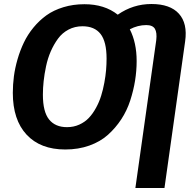

<svg xmlns="http://www.w3.org/2000/svg" viewBox="-20 -729 979 957"><path d="M734.9 -709Q828.1 -709 871.8 -660.6Q915.5 -612.3 902.8 -522.9L799.8 208H654.8L758.8 -528.8Q763.2 -566.4 752.2 -585.2Q741.2 -604 709 -604Q667 -604 627 -583Q661.1 -516.1 661.1 -424.8Q661.1 -376.5 653.3 -327.6Q645.5 -278.8 629.2 -228.3Q612.8 -177.7 584.5 -134.5Q556.2 -91.3 518.1 -57.1Q480 -22.9 425.3 -3.4Q370.6 16.1 305.2 16.1Q181.2 16.1 112.5 -57.9Q43.9 -131.8 43.9 -266.1Q43.9 -307.1 49.3 -348.4Q54.7 -389.6 67.4 -433.6Q80.1 -477.5 98.9 -516.8Q117.7 -556.2 146.7 -591.6Q175.8 -627 211.4 -652.6Q247.1 -678.2 295.9 -693.1Q344.7 -708 400.9 -708Q501 -708 566.9 -655.8Q643.1 -709 734.9 -709ZM314 -95.2Q347.2 -95.2 375.2 -107.9Q403.3 -120.6 423.1 -141.6Q442.9 -162.6 458.7 -191.7Q474.6 -220.7 484.1 -251.5Q493.7 -282.2 500 -316.4Q506.3 -350.6 508.8 -379.9Q511.2 -409.2 511.2 -437Q511.2 -521.5 481.2 -559.8Q451.2 -598.1 391.1 -598.1Q353 -598.1 321.5 -581.5Q290 -564.9 269 -536.1Q248 -507.3 232.9 -472.7Q217.8 -438 209.5 -398.4Q201.2 -358.9 197.5 -324.2Q193.8 -289.6 193.8 -256.8Q193.8 -171.9 224.6 -133.5Q255.4 -95.2 314 -95.2Z"/></svg>

Font: FiraGO SemiBold
Style: Italic
Weight: 600
Italic angle: -8°
Designer: bBox Type GmbH
Foundry: bBox Type GmbH
Version: Version 1.001;PS 001.001;hotconv 1.0.88;makeotf.lib2.5.64775